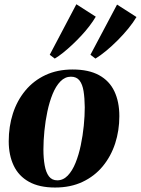

<svg xmlns="http://www.w3.org/2000/svg" viewBox="-20 -846 646 880"><path d="M313 -527.5Q386.5 -527.5 434 -501.5Q481.5 -475.5 504.2 -427.5Q527 -379.5 527 -313.5Q527 -247.5 507.8 -188.5Q488.5 -129.5 451 -84Q413.5 -38.5 358.5 -12.5Q303.5 13.5 232.5 13.5Q160 13.5 112.8 -12.8Q65.5 -39 42.8 -87Q20 -135 20 -198.5Q20 -266.5 39.2 -326Q58.5 -385.5 96.2 -431Q134 -476.5 188.5 -502Q243 -527.5 313 -527.5ZM305 -494.5Q278 -494.5 257 -473Q236 -451.5 221.2 -415.2Q206.5 -379 197.2 -335.2Q188 -291.5 183.5 -246Q179 -200.5 179 -161Q179 -120.5 184.8 -88.2Q190.5 -56 204.2 -37.8Q218 -19.5 242.5 -19.5Q269.5 -19.5 290.5 -41.2Q311.5 -63 326.2 -99.5Q341 -136 350.2 -180.2Q359.5 -224.5 364 -269.8Q368.5 -315 368.5 -354.5Q368 -397 363 -428.2Q358 -459.5 344.5 -477Q331 -494.5 305 -494.5ZM231 -577.5 208 -595 330 -826.5 419 -769.5Q407 -749 390 -726.8Q373 -704.5 353 -683Q333 -661.5 311.8 -641.5Q290.5 -621.5 270 -605Q249.5 -588.5 231 -577.5ZM417.5 -577.5 394.5 -595 516.5 -825 605.5 -768Q590.5 -742.5 567.8 -714.8Q545 -687 519 -661Q493 -635 466.8 -613.2Q440.5 -591.5 417.5 -577.5Z"/></svg>

Font: Merriweather 120pt ExtraBold
Style: Italic
Weight: 800
Italic angle: -7.8°
Version: Version 2.101